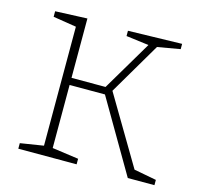

<svg xmlns="http://www.w3.org/2000/svg" viewBox="-83 -615 730 703"><g transform="rotate(15 282.0 -263.0)"><path d="M44 0V-21L132 -35V-486L44 -500V-521L165 -526V-301H294L406 -490L320 -501V-521L524 -526V-506L438 -491L322 -294L475 -36L560 -20V0H459L299 -274H165V-35L265 -21V0Z"/></g></svg>

Font: Bitter ExtraLight
Style: Regular
Weight: 200
Designer: Sol Matas, and Bitter project Authors
Foundry: Sol Matas
Version: Version 2.001